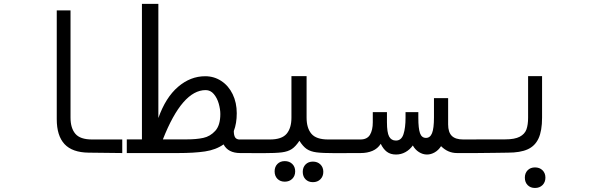

<svg xmlns="http://www.w3.org/2000/svg" viewBox="-20 -778 3040 976"><path d="M268.5 -172V-725H338.5V-180Q338.5 -127 363 -98Q387.5 -69 448 -69H601.5V0L430.5 -2Q347.5 -3 308 -45.5Q268.5 -88 268.5 -172Z M624.5 -69.5H701.5V-758.5H785V-178Q822 -282.5 885 -336.5Q948 -390.5 1023 -390.5Q1068.5 -390.5 1105.2 -366.2Q1142 -342 1162.8 -299Q1183.5 -256 1183.5 -202.5Q1183.5 -150.5 1168.5 -112Q1168.5 -90 1175.5 -79.2Q1182.5 -68.5 1201.5 -68.5V0Q1139.5 0 1116.5 -44Q1077.5 -16.5 1022.2 -8.2Q967 0 886 0H624.5ZM930 -69.5Q978 -69.5 1013.2 -77Q1048.5 -84.5 1074.2 -112.8Q1100 -141 1100 -198.5Q1100 -222.5 1092 -251Q1084 -279.5 1067 -299.8Q1050 -320 1025.5 -320Q906.5 -320 808 -69.5H914.5Z M1376 93Q1376 70 1390.2 55.5Q1404.5 41 1427.5 41Q1451 41 1465.8 55.5Q1480.5 70 1480.5 93Q1480.5 116 1465.8 130.8Q1451 145.5 1427.5 145.5Q1404.5 145.5 1390.2 131Q1376 116.5 1376 93ZM1519 95.5Q1519 72.5 1533.2 58Q1547.5 43.5 1570.5 43.5Q1594 43.5 1608.8 58Q1623.5 72.5 1623.5 95.5Q1623.5 118.5 1608.8 133.2Q1594 148 1570.5 148Q1547.5 148 1533.2 133.5Q1519 119 1519 95.5ZM1461.5 -180V-391H1538.5V-180Q1538.5 -127 1563 -98Q1587.5 -69 1648 -69H1801.5V0L1683 0.5Q1620 0.5 1589.2 -3.5Q1558.5 -7.5 1539.2 -20.5Q1520 -33.5 1502 -62.5Q1483 -33.5 1463.5 -20.5Q1444 -7.5 1412.8 -3.5Q1381.5 0.5 1318 0.5L1198.5 0V-69H1352Q1412.5 -69 1437 -98Q1461.5 -127 1461.5 -180Z M1915.5 -47Q1900 -22.5 1873.5 -11.2Q1847 0 1813.5 0H1800V-69H1812Q1846.5 -69 1860.8 -93Q1875 -117 1875 -156V-208H1947V-157Q1947 -104.5 1958 -84Q1969 -63.5 1992.5 -63.5Q2020.5 -63.5 2031 -95.8Q2041.5 -128 2041.5 -179.5V-208H2106.5V-179.5Q2106.5 -125 2115 -101Q2123.5 -77 2145.5 -77Q2166.5 -77 2176.2 -101Q2186 -125 2186 -181.5V-279H2258V-145.5Q2258 -106 2276.5 -87.5Q2295 -69 2334.5 -69H2401.5V0H2303Q2257 0 2222 -35Q2209 -14.5 2189.8 -3.5Q2170.5 7.5 2150.5 7.5Q2129 7.5 2109.5 -5Q2090 -17.5 2078.5 -38.5Q2063 -17 2041 -4.8Q2019 7.5 1993 7.5Q1965 7.5 1946.5 -6.5Q1928 -20.5 1915.5 -47Z M2401.5 -69.5H2547.5Q2596.5 -69.5 2622 -83Q2647.5 -96.5 2656 -120Q2664.5 -143.5 2664.5 -180V-391H2735.5V-180Q2735.5 -113 2717.5 -74.2Q2699.5 -35.5 2662 -18.8Q2624.5 -2 2562.5 -2L2493.5 -1L2401.5 0ZM2648 125Q2648 102 2662.2 87.5Q2676.5 73 2699.5 73Q2723 73 2737.8 87.5Q2752.5 102 2752.5 125Q2752.5 148 2737.8 162.8Q2723 177.5 2699.5 177.5Q2676.5 177.5 2662.2 163Q2648 148.5 2648 125Z"/></svg>

Font: JuliaMono
Style: Italic
Weight: 400
Italic angle: -9°
Monospace: yes
Designer: cormullion
Foundry: corm
Version: Version 0.057; ttfautohint (v1.8.4)